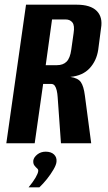

<svg xmlns="http://www.w3.org/2000/svg" viewBox="-20 -611 460 819"><path d="M7 0 91 -591H307Q366 -591 392.5 -564.5Q419 -538 411 -491L399 -399Q392 -352 362.5 -320Q333 -288 280 -283Q313 -278 325 -260.5Q337 -243 342 -204L369 0H240L226 -196Q225 -212 222 -225Q219 -238 213.5 -245.5Q208 -253 198 -253H164L128 0ZM175 -333H223Q249 -333 264 -348Q279 -363 284 -399L294 -470Q299 -502 289 -515Q279 -528 260 -528H202ZM102 188Q121 165 131.5 147Q142 129 143 119Q144 112 138 107Q132 102 126.5 94.5Q121 87 122 74Q124 60 139 48Q154 36 175 36Q198 36 210.5 48Q223 60 221 79Q220 92 208 112.5Q196 133 180 153Q164 173 148 188Z"/></svg>

Font: Alumni Sans Thin
Style: Bold Italic
Weight: 700
Italic angle: -8°
Version: Version 1.016